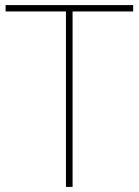

<svg xmlns="http://www.w3.org/2000/svg" viewBox="-20 -734 545 754"><path d="M265 0H239V-689H2V-714H503V-689H265Z"/></svg>

Font: Noto Sans Cherokee Thin
Style: Regular
Weight: 100
Designer: Monotype Design Team
Foundry: Monotype Imaging Inc.
Version: Version 2.001; ttfautohint (v1.8.4.7-5d5b)